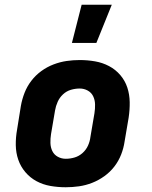

<svg xmlns="http://www.w3.org/2000/svg" viewBox="-20 -781 640 809"><path d="M257 8Q224 8 192.5 2.5Q161 -3 134 -17.5Q107 -32 87 -55.5Q67 -79 57 -108Q47 -137 46.5 -169.5Q46 -202 52 -235L68 -335Q73 -363 83.5 -390Q94 -417 112 -440.5Q130 -464 154 -481.5Q178 -499 205.5 -509.5Q233 -520 260.5 -524Q288 -528 316 -528Q349 -528 380.5 -522.5Q412 -517 439.5 -502.5Q467 -488 487 -464.5Q507 -441 516.5 -412Q526 -383 526.5 -350.5Q527 -318 522 -285L505 -185Q501 -157 490.5 -130Q480 -103 462 -79.5Q444 -56 419.5 -38.5Q395 -21 368 -10.5Q341 0 313 4Q285 8 257 8ZM257 -112Q276 -112 294.5 -117.5Q313 -123 328 -136.5Q343 -150 351 -168Q359 -186 361 -204L378 -304Q381 -323 380.5 -341.5Q380 -360 372.5 -375.5Q365 -391 349.5 -399.5Q334 -408 316 -408Q297 -408 278.5 -402.5Q260 -397 245.5 -383.5Q231 -370 223 -352Q215 -334 212 -316L195 -216Q192 -197 192.5 -178.5Q193 -160 200.5 -144.5Q208 -129 223.5 -120.5Q239 -112 257 -112ZM283 -600 324 -761H451L386 -600Z"/></svg>

Font: Iosevka Heavy Extended
Style: Italic
Weight: 900
Width: 7
Italic angle: -9°
Monospace: yes
Designer: Belleve Invis
Foundry: Belleve Invis
Version: Version 32.5.0; ttfautohint (v1.8.4)